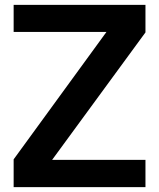

<svg xmlns="http://www.w3.org/2000/svg" viewBox="-20 -755 652 788"><path d="M577 -622 194 -99H577V13H36V-101L417 -624H36V-735H577Z"/></svg>

Font: SUITE ExtraBold
Style: Regular
Weight: 800
Designer: Sun
Foundry: Sun
Version: Version 2.040